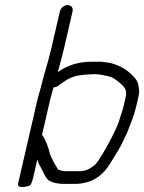

<svg xmlns="http://www.w3.org/2000/svg" viewBox="-20 -728 568 756"><path d="M450.3 -257C446.5 -240.4 439.2 -229.1 433.4 -214C415.7 -177.2 390.5 -129.7 367.2 -96C359.9 -85.5 353.4 -75.9 344.6 -72C333.6 -63 314.7 -54 296.5 -54H234.5C223.8 -55.6 215.7 -57.4 208.1 -61C197.9 -77.9 184 -101.9 176.9 -121C171.6 -146 159.4 -178.8 145.5 -197L178.5 -340C182.4 -354 186.4 -368.7 190.7 -384C198 -384 204.5 -386.3 210.3 -391L222.3 -400C244.6 -416.2 267 -428.7 297.7 -432L316.2 -434C321 -434.7 326.1 -435 331.4 -435C338.8 -435 345.8 -435.3 352.7 -436C363.5 -436 373.3 -434.3 382 -433L395.3 -430C422.8 -425.9 434.8 -415.8 451.7 -401.5C465.8 -389.6 481.7 -375.7 475.3 -348L466.5 -309.5C462.8 -293.9 455.3 -273.1 450.3 -257ZM246.5 -708C232.7 -708 218.9 -697.1 215.7 -683L184.1 -546C175.7 -509.6 165.8 -473.2 155.4 -439C153.5 -431 151.3 -423 148.8 -415C143.1 -390 135.4 -365.2 128.7 -341L51.4 -6C49.5 2 52.6 6.7 60.7 8C71.5 9.8 97.8 5.7 101.5 -2C105.3 -10 108.2 -18 110 -26L127.1 -100C126.9 -99.3 127.1 -98.7 127.6 -98C129.6 -92 131.6 -86.3 133.7 -81C143.3 -65.6 152.2 -44.2 161.7 -29C170.4 -12.3 196.6 -6.2 221.9 -4H284.9C342.5 -7.8 380.4 -33.9 408.5 -76C417.7 -89.9 450.2 -142.4 457.2 -157C464.4 -173.5 472.8 -187.6 480.3 -205C492.7 -236.2 507.7 -271.8 516.1 -308L525.3 -348C527.2 -356 528 -364 527.9 -372C524.9 -392.5 525.5 -402.3 512.7 -419C488.1 -447.9 459.4 -468.2 414.8 -480L401.3 -482C389.8 -483.5 377.4 -486.3 362 -485H343C287 -485 244.3 -470.3 207.5 -444C216.4 -476.5 226.3 -512.4 234.1 -546L265.7 -683C268.9 -697.1 260.2 -708 246.5 -708Z"/></svg>

Font: HoneyBee
Style: BookIt
Weight: 300
Foundry: Cannot Into Space Fonts
Version: Version 0.89